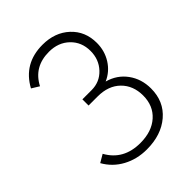

<svg xmlns="http://www.w3.org/2000/svg" viewBox="-208 -827 945 945"><g transform="rotate(-45 264.0 -355.0)"><path d="M255 9Q187 9 131.5 -21Q76 -51 45 -106L86 -130Q138 -36 255 -36Q335 -36 382.5 -78.5Q430 -121 430 -192Q430 -261 386.5 -304Q343 -347 268 -347H205V-390H269Q326 -390 364 -430.5Q402 -471 402 -530Q402 -592 360.5 -632Q319 -672 254 -672Q149 -672 103 -583L64 -607Q125 -719 256 -719Q342 -719 397 -668Q452 -617 452 -536Q452 -481 424 -436.5Q396 -392 348 -371Q410 -354 446 -304.5Q482 -255 482 -189Q482 -99 419 -45Q356 9 255 9Z"/></g></svg>

Font: Raleway-v4020 Light
Style: Regular
Weight: 300
Designer: Matt McInerney, Pablo Impallari, Rodrigo Fuenzalida
Foundry: Matt McInerney, Pablo Impallari, Rodrigo Fuenzalida
Version: Version 4.020;PS 004.020;hotconv 1.0.88;makeotf.lib2.5.64775